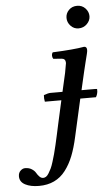

<svg xmlns="http://www.w3.org/2000/svg" viewBox="-141 -670 518 907"><g transform="rotate(-5 118.0 -216.0)"><path d="M250 -250 246.1 -232.9H308.1Q316.9 -232.9 319.8 -231.9V-220.2Q317.9 -204.6 311 -193.8H236.8L196.8 -16.1Q185.5 35.6 170.4 73.7Q155.3 111.8 132.8 141.1Q110.4 170.4 78.9 185.3Q47.4 200.2 6.8 200.2Q-32.7 200.2 -58.3 186.8Q-84 173.3 -84 147Q-84 130.4 -73.7 120.6Q-63.5 110.8 -51.8 110.8Q-33.2 110.8 -20.3 119.1Q-7.3 127.4 -1.7 137.5Q3.9 147.5 12 155.8Q20 164.1 29.8 164.1Q37.1 164.1 43.7 159.7Q50.3 155.3 56.6 144.8Q63 134.3 68.4 123.3Q73.7 112.3 79.8 92.5Q85.9 72.8 90.3 56.9Q94.7 41 101.1 13.4Q107.4 -14.2 111.6 -33.4Q115.7 -52.7 123 -85.9L147 -193.8H68.8Q65.4 -209 66.9 -225.1Q87.9 -232.9 99.1 -232.9H155.8L175.8 -320.8Q184.1 -363.3 184.1 -367.2Q184.1 -387.7 166 -389.2L126 -392.1Q121.6 -398.9 121.3 -407.7Q121.1 -416.5 126 -422.9Q226.6 -427.2 275.9 -436Q289.1 -436 289.1 -419.9Q289.1 -413.1 286.1 -401.1Q283.2 -389.2 277.1 -365.2Q271 -341.3 266.1 -319.8ZM259.8 -631.8Q283.2 -631.8 298.6 -615.5Q314 -599.1 314 -578.1Q314 -557.6 297.9 -541.3Q281.7 -524.9 257.8 -524.9Q235.8 -524.9 220.5 -541.3Q205.1 -557.6 205.1 -579.1Q205.1 -600.6 220.5 -616.2Q235.8 -631.8 259.8 -631.8Z"/></g></svg>

Font: Common Serif Medium
Style: Italic
Weight: 500
Italic angle: -12°
Designer: Philipp H. Poll, Khaled Hosny
Foundry: Stefan Peev, Context Ltd.
Version: Version 1.026